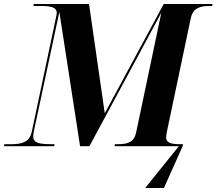

<svg xmlns="http://www.w3.org/2000/svg" viewBox="-48 -734 1087 964"><path d="M-28 0H224L226 -10H217C153 -10 119 -14 119 -49C119 -55 120 -66 122 -75L250 -674L354 0H401L762 -670L636 -71C626 -22 599 -10 542 -10H529L527 0H850L681 210H775L869 0L871 -10H858C816 -10 786 -15 786 -44C786 -49 788 -60 790 -73L910 -643C921 -696 961 -704 1004 -704H1017L1019 -714H774L478 -165L399 -714H122L120 -704H155C203 -704 237 -699 237 -670C237 -663 235 -654 231 -636L111 -70C99 -18 56 -10 9 -10H-26Z"/></svg>

Font: Noto Serif Display
Style: Bold Italic
Weight: 700
Italic angle: -12°
Designer: Monotype Design Team
Foundry: Monotype Imaging Inc.
Version: Version 2.009